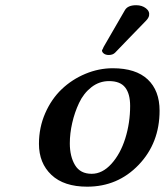

<svg xmlns="http://www.w3.org/2000/svg" viewBox="-20 -699 626 729"><path d="M408.2 -439.9Q495.6 -439.9 540.8 -397.5Q585.9 -355 585.9 -278.8Q585.9 -156.2 506.6 -73.2Q427.2 9.8 311 9.8Q222.7 9.8 175.3 -34.9Q127.9 -79.6 127.9 -152.8Q127.9 -214.8 151.6 -269Q175.3 -323.2 214.4 -360.4Q253.4 -397.5 304.2 -418.7Q355 -439.9 408.2 -439.9ZM394 -391.1Q356.9 -391.1 327.1 -367.9Q297.4 -344.7 280.3 -308.3Q263.2 -272 254.2 -232.2Q245.1 -192.4 245.1 -154.8Q245.1 -105 264.9 -72Q284.7 -39.1 328.1 -39.1Q368.7 -39.1 402.8 -76.7Q437 -114.3 455.6 -173.3Q474.1 -232.4 474.1 -296.9Q474.1 -342.8 455.3 -366.9Q436.5 -391.1 394 -391.1ZM497.1 -679.2Q519 -679.2 534.2 -667.5Q549.3 -655.8 545.9 -639.2Q543.9 -629.9 533.2 -619.1Q510.7 -596.7 470 -554Q429.2 -511.2 417 -499Q408.2 -490.2 393.1 -490.2Q381.3 -490.2 374.3 -495.6Q367.2 -501 367.2 -507.8Q369.1 -511.2 371.1 -515.1Q371.6 -516.1 372.1 -517.6Q372.6 -519 373 -520L454.1 -660.2Q464.8 -679.2 497.1 -679.2Z"/></svg>

Font: Linear Smooth
Style: Bold Italic
Weight: 700
Designer: Philipp H. Poll, Flanker
Foundry: Philipp H. Poll, reworked by Flanker
Version: Version 1.061 | FøM Fix